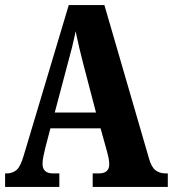

<svg xmlns="http://www.w3.org/2000/svg" viewBox="-20 -734 679 754"><path d="M0 0V-53H7Q29 -53 45 -66.5Q61 -80 74 -126L250 -714H390L565 -112Q574 -79 590 -66Q606 -53 631 -53H639V0H344V-53H368Q409 -53 409 -89Q409 -101 406 -115.5Q403 -130 400 -140L375 -230H178L158 -154Q155 -141 151 -122.5Q147 -104 147 -91Q147 -53 188 -53H213V0ZM248 -492 195 -292H357L306 -487Q298 -518 291 -547.5Q284 -577 277 -611Q270 -577 263 -548.5Q256 -520 248 -492Z"/></svg>

Font: Noto Serif ExtraCondensed ExtraBold
Style: Regular
Weight: 800
Width: 2
Designer: Monotype Design Team
Foundry: Monotype Imaging Inc.
Version: Version 2.013; ttfautohint (v1.8.4.7-5d5b)